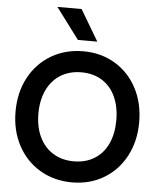

<svg xmlns="http://www.w3.org/2000/svg" viewBox="-66 -1085 951 1154"><g transform="rotate(5 410.0 -508.5)"><path d="M37 -382Q37 -497 85 -587Q133 -677 218.5 -727.5Q304 -778 412 -778Q519 -778 603.5 -727.5Q688 -677 735.5 -587Q783 -497 783 -382Q783 -268 735.5 -178Q688 -88 603.5 -37.5Q519 13 412 13Q304 13 218.5 -37.5Q133 -88 85 -178Q37 -268 37 -382ZM412 -114Q483 -114 536 -147Q589 -180 617 -240.5Q645 -301 645 -382Q645 -463 617 -524Q589 -585 536 -618Q483 -651 412 -651Q340 -651 286.5 -618Q233 -585 204 -524Q175 -463 175 -382Q175 -301 204 -240.5Q233 -180 286.5 -147Q340 -114 412 -114ZM373 -843 233 -1030H379L490 -843Z"/></g></svg>

Font: Application Semibold
Style: Regular
Weight: 600
Designer: Wei Huang
Foundry: Wei Huang
Version: Version 0.012